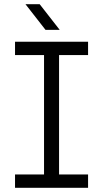

<svg xmlns="http://www.w3.org/2000/svg" viewBox="-20 -900 494 920"><path d="M52 0V-64H191V-636H52V-700H402V-636H263V-64H402V0ZM198 -757 102 -880H170L266 -757Z"/></svg>

Font: MuseoModerno SemiBold Light
Style: Regular
Weight: 300
Version: Version 1.001